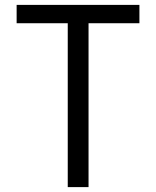

<svg xmlns="http://www.w3.org/2000/svg" viewBox="-20 -765 638 785"><path d="M257 0V-670H48V-745H550V-670H342V0Z"/></svg>

Font: Plus Jakarta Text Light
Style: Regular
Weight: 300
Designer: Gumpita Rahayu
Foundry: Tokotype Studio
Version: Version 1.000